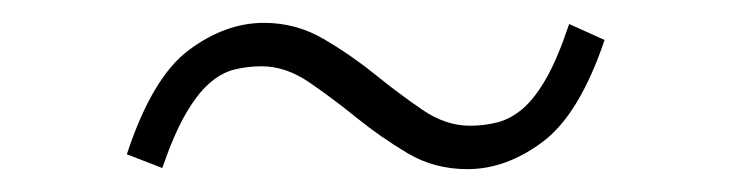

<svg xmlns="http://www.w3.org/2000/svg" viewBox="-20 -414 640 168"><path d="M389 -266Q360 -266 336.5 -280Q313 -294 292 -311Q271 -328 250.5 -342Q230 -356 209 -356Q196 -356 184.5 -353Q173 -350 162.5 -340.5Q152 -331 142 -313.5Q132 -296 122 -267L91 -279Q113 -346 145 -370Q177 -394 211 -394Q239 -394 263 -380Q287 -366 308 -349Q329 -332 349.5 -318Q370 -304 391 -304Q404 -304 415.5 -307Q427 -310 437.5 -319Q448 -328 458 -345.5Q468 -363 478 -393L509 -379Q487 -314 455 -290Q423 -266 389 -266Z"/></svg>

Font: Source Code Pro Light
Style: Regular
Weight: 300
Monospace: yes
Designer: Paul D. Hunt, Teo Tuominen
Foundry: Adobe Systems Incorporated
Version: Version 2.030;PS 1.000;hotconv 16.6.51;makeotf.lib2.5.65220